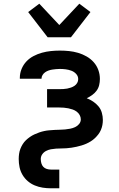

<svg xmlns="http://www.w3.org/2000/svg" viewBox="-20 -801 640 1036"><path d="M255 215Q232 215 210 211.5Q188 208 167.5 199.5Q147 191 130 176.5Q113 162 101.5 142.5Q90 123 85.5 101Q81 79 81 57Q81 43 83 29Q85 15 90 2Q95 -11 102.5 -23Q110 -35 120 -44.5Q130 -54 141.5 -62Q153 -70 166 -76Q179 -82 192 -86.5Q205 -91 219 -94Q233 -97 247 -98Q261 -99 275 -100Q289 -101 303 -101Q317 -101 331 -102.5Q345 -104 358.5 -106.5Q372 -109 385 -115Q398 -121 407 -132Q416 -143 416 -157Q416 -169 410 -180Q404 -191 394 -198.5Q384 -206 372.5 -210Q361 -214 349 -216.5Q337 -219 324.5 -220Q312 -221 300 -221H234V-320H300Q311 -320 321.5 -320.5Q332 -321 342.5 -323Q353 -325 363 -328.5Q373 -332 382 -338Q391 -344 396.5 -353.5Q402 -363 402 -374Q402 -390 391 -402Q380 -414 365 -419.5Q350 -425 334.5 -427Q319 -429 303 -429Q293 -429 282.5 -428Q272 -427 262 -425.5Q252 -424 242 -420.5Q232 -417 223.5 -411Q215 -405 209.5 -396Q204 -387 204 -377V-376H87V-381Q87 -406 96.5 -429Q106 -452 122.5 -469.5Q139 -487 161 -498.5Q183 -510 206.5 -516.5Q230 -523 254.5 -525.5Q279 -528 303 -528Q328 -528 352.5 -525.5Q377 -523 401 -516Q425 -509 447 -496.5Q469 -484 485.5 -465.5Q502 -447 510.5 -423.5Q519 -400 519 -375Q519 -358 515 -341.5Q511 -325 501 -311.5Q491 -298 477 -288Q463 -278 448 -271Q466 -264 482.5 -253Q499 -242 511.5 -227Q524 -212 529.5 -192.5Q535 -173 535 -154Q535 -140 532.5 -126.5Q530 -113 524.5 -100Q519 -87 510.5 -76Q502 -65 492 -55.5Q482 -46 470 -38.5Q458 -31 445.5 -25.5Q433 -20 419.5 -16Q406 -12 392.5 -9Q379 -6 365.5 -4Q352 -2 338 -1Q324 0 310 0Q296 0 282 1Q268 2 254.5 4.5Q241 7 228.5 13.5Q216 20 208 31.5Q200 43 200 57Q200 68 203 79.5Q206 91 213.5 99Q221 107 232 110.5Q243 114 255 114H300V215ZM237 -600 132 -736 192 -781 300 -666 408 -781 468 -736 363 -600Z"/></svg>

Font: Iosevka Extended
Style: Bold
Weight: 700
Width: 7
Monospace: yes
Designer: Belleve Invis
Foundry: Belleve Invis
Version: Version 32.5.0; ttfautohint (v1.8.4)